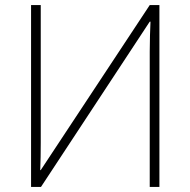

<svg xmlns="http://www.w3.org/2000/svg" viewBox="-20 -734 748 754"><path d="M102 -714H140V-173Q140 -143 139.5 -117.5Q139 -92 138 -66H140L568 -714H606V0H568V-531Q568 -567 569 -595Q570 -623 571 -649H568L141 0H102Z"/></svg>

Font: Noto Sans ExtraLight
Style: Regular
Weight: 200
Designer: Monotype Design Team
Foundry: Monotype Imaging Inc.
Version: Version 2.007